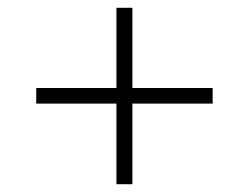

<svg xmlns="http://www.w3.org/2000/svg" viewBox="-20 -597 640 493"><path d="M279 -124V-331H73V-371H279V-577H320V-371H526V-331H320V-124Z"/></svg>

Font: SUSE Thin ExtraLight
Style: Regular
Weight: 250
Version: Version 1.000